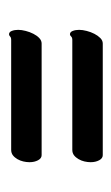

<svg xmlns="http://www.w3.org/2000/svg" viewBox="72 -538 255 440"><g transform="rotate(-90 200.0 -317.5)"><path d="M329.1 -279.8Q334.5 -279.8 336.9 -282.5Q339.4 -285.2 341.8 -285.2Q347.2 -285.2 349.6 -278.8Q352.1 -272.5 352.1 -264.2Q352.1 -256.3 349.6 -246.8Q347.2 -237.3 343 -229.2Q338.9 -221.2 333.3 -215.6Q327.6 -210 320.8 -210H64.9Q57.6 -210 53.2 -218.3Q48.8 -226.6 48.8 -237.8Q48.8 -244.6 50.5 -252Q52.2 -259.3 55.9 -265.6Q59.6 -272 64.7 -275.9Q69.8 -279.8 77.1 -279.8ZM329.1 -419.9Q334.5 -419.9 336.9 -422.4Q339.4 -424.8 341.8 -424.8Q347.2 -424.8 349.6 -418.5Q352.1 -412.1 352.1 -403.8Q352.1 -396 349.6 -386.5Q347.2 -377 343 -368.9Q338.9 -360.8 333.3 -355.5Q327.6 -350.1 320.8 -350.1H64.9Q57.6 -350.1 53.2 -358.4Q48.8 -366.7 48.8 -377.9Q48.8 -384.8 50.5 -392.1Q52.2 -399.4 55.9 -405.8Q59.6 -412.1 64.7 -416Q69.8 -419.9 77.1 -419.9Z"/></g></svg>

Font: Grand Hotel
Style: Regular
Weight: 400
Designer: Brian J. Bonislawsky & Jim Lyles for Astigmatic (AOETI)
Foundry: Astigmatic (AOETI)
Version: Version 001.000